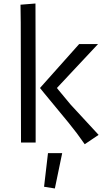

<svg xmlns="http://www.w3.org/2000/svg" viewBox="-20 -818 625 1102"><path d="M100.6 0Q100.6 0 99.1 -688Q98.1 -775.9 97.7 -791L183.6 -797.9L184.6 -338.9V0ZM373 -114.3 232.4 -284.7Q215.3 -304.7 209.5 -313L434.1 -564.9H542.5L306.6 -313Q309.1 -309.6 316.4 -300.8Q371.6 -235.4 385.3 -217.8L545.9 -43.9L466.3 9.8Q423.8 -52.2 373 -114.3ZM336.9 61 294.9 263.7 232.9 253.9 255.4 61Z"/></svg>

Font: Duru Sans
Style: Regular
Weight: 400
Designer: Onur Yazõcõgil
Foundry: Onur Yazõcõgil
Version: Version 1.001